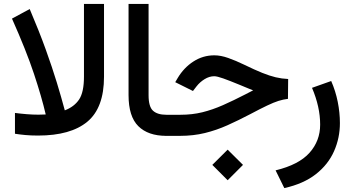

<svg xmlns="http://www.w3.org/2000/svg" viewBox="-20 -692 1790 978"><path d="M56.2 -116.7Q85.9 -112.8 116.2 -110.4Q146.5 -107.9 175.3 -107.9Q195.3 -107.9 212.9 -108.9Q192.4 -197.3 153.1 -315.7Q113.8 -434.1 41 -597.2L131.3 -646Q179.7 -532.2 212.9 -440.2Q246.1 -348.1 269.3 -272Q292.5 -195.8 310.1 -129.9Q358.4 -148.4 383.1 -185.5Q407.7 -222.7 407.7 -301.8V-671.9H509.8V-301.3Q509.8 -142.6 424.8 -72Q339.8 -1.5 173.8 -1.5Q137.2 -1.5 108.9 -4.2Q80.6 -6.8 56.2 -10.7Z M839.4 0H827.1Q734.4 0 684.6 -49.3Q634.8 -98.6 634.8 -207.5V-671.9H736.8V-207Q736.8 -148.4 759.5 -127.9Q782.2 -107.4 827.1 -107.4H839.4Z M1061.5 147.9 1139.6 70.3 1217.8 147.9 1139.6 226.1ZM819.8 0V-107.4H899.4Q959 -107.4 1010.5 -120.1Q1062 -132.8 1115.2 -156.2Q1168.5 -179.7 1232.9 -212.9L1269.5 -231.9Q1259.8 -234.9 1246.3 -241Q1232.9 -247.1 1198.7 -260.7Q1148.9 -281.2 1117.2 -292.5Q1085.4 -303.7 1071.3 -303.7Q1046.4 -303.7 1022.2 -288.8Q998 -273.9 981 -252L962.9 -228.5L872.6 -273.4L885.3 -294.9Q916.5 -347.2 965.1 -378.7Q1013.7 -410.2 1071.8 -410.2Q1104.5 -410.2 1142.6 -396.7Q1180.7 -383.3 1224.1 -362.3Q1277.3 -336.4 1315.4 -321Q1353.5 -305.7 1384.5 -298.3Q1415.5 -291 1447.8 -289.6L1446.8 -188.5Q1422.4 -185.5 1398.4 -178Q1374.5 -170.4 1341.1 -154.5Q1307.6 -138.7 1254.4 -110.4Q1194.8 -79.1 1138.7 -54Q1082.5 -28.8 1023.7 -14.4Q964.8 0 897.9 0Z M1667 -279.3Q1689.5 -228 1700.4 -173.1Q1711.4 -118.2 1711.4 -64.9Q1711.4 10.7 1681.6 78.1Q1651.9 145.5 1589.4 194.8Q1526.9 244.1 1428.2 266.1L1383.8 175.8Q1502.4 147 1556.6 86.2Q1610.8 25.4 1610.8 -57.1Q1610.8 -147.5 1569.3 -244.6Z"/></svg>

Font: Vazir Medium UI
Style: Medium-UI
Weight: 500
Designer: Saber Rastikerdar
Foundry: Saber Rastikerdar
Version: Version 30.0.0